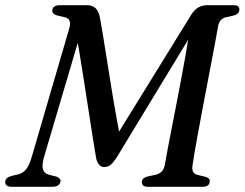

<svg xmlns="http://www.w3.org/2000/svg" viewBox="-26 -720 943 740"><path d="M438.6 -182 399.7 -159 710.8 -662.8Q724.2 -684.2 739.9 -692.1Q755.7 -700 770.9 -700H873.2Q887.1 -700 892.1 -695.3Q897.1 -690.7 896.5 -682.2Q895.9 -672.7 889.4 -667.4Q882.8 -662.2 873.4 -659.8L844.4 -653.4Q832.8 -650.8 825.1 -642.4Q817.4 -634 814.5 -618.6Q810.5 -594.7 803.7 -558.8Q796.9 -523 788.7 -479.7Q780.5 -436.5 771.6 -389.8Q762.6 -343.1 754 -297.3Q745.3 -251.4 737.8 -209.9Q730.2 -168.4 724.5 -135.9Q718.8 -103.3 716.2 -83.7Q713.5 -68.4 717.6 -59.1Q721.7 -49.7 733.8 -46.3L766 -38.5Q774.5 -35.9 778.9 -31.8Q783.3 -27.6 782.4 -20.2Q781.8 -10.4 774.6 -5.2Q767.4 0 753.9 0H544.8Q531 0 525.7 -5.3Q520.3 -10.6 520.6 -19.2Q521.5 -28.1 527.8 -32.7Q534 -37.3 541.9 -39.6L574.3 -46.6Q587.8 -49.9 596.9 -58.7Q605.9 -67.4 609.4 -85.4Q614.4 -114.6 621.6 -152.6Q628.8 -190.5 637.4 -234.4Q646 -278.2 655.1 -325Q664.2 -371.9 673.1 -419.1Q682.1 -466.4 689.9 -511.2Q697.7 -556.1 703.6 -595.6L718.5 -598.8L421.3 -109.2Q408.2 -90.6 398.5 -83.4Q388.8 -76.2 374.8 -76.2Q363.7 -76.2 355.9 -85.3Q348.2 -94.5 344.7 -109.7Q338.5 -146.3 332.1 -186.2Q325.8 -226.1 319.4 -267.7Q313 -309.4 306.4 -351.9Q299.9 -394.4 293.2 -436.5Q286.6 -478.6 279.8 -519.1Q273.1 -559.7 266.2 -597.2L287.3 -601L141.9 -108.6Q135 -80.9 140 -66.4Q144.9 -51.9 162 -46.8L191.4 -39.4Q208.5 -32.9 207.3 -21.1Q206.1 -11.3 197.9 -5.7Q189.6 0 174.8 0H19.8Q5.2 0 -0.6 -5.5Q-6.5 -11 -5.9 -19.6Q-5.3 -28.7 1.2 -33.9Q7.7 -39.1 18.7 -42L42.9 -47.7Q56.4 -51.2 66.3 -59Q76.3 -66.7 84.6 -83.7Q92.9 -100.6 100.9 -130.8L240.5 -609Q246.4 -627.8 242.5 -638.6Q238.7 -649.5 226 -652.8L191.7 -661.2Q183.2 -664.3 179 -668.7Q174.9 -673.2 175.8 -680.6Q176.4 -690 184 -695Q191.6 -700 204.1 -700H309.5Q329.3 -700 341.9 -688.8Q354.4 -677.7 359.4 -651.2Q365.5 -616.9 371.6 -579.6Q377.7 -542.4 383.9 -503.4Q390.1 -464.4 396.5 -424.1Q402.9 -383.7 409.7 -343.1Q416.5 -302.4 423.8 -261.9Q431.1 -221.4 438.6 -182Z"/></svg>

Font: Fraunces
Style: Italic
Weight: 900
Italic angle: -16°
Version: Version 1.000;[0bf87f6ff]